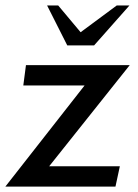

<svg xmlns="http://www.w3.org/2000/svg" viewBox="-33 -690 511 710"><path d="M446.8 -449.2 148.9 -75.2H410.2L394 0H-13.2L279.8 -374H53.2L63 -449.2ZM215.8 -522 141.1 -669.9H182.1L265.1 -570.8L398.9 -669.9H445.8L314.9 -522Z"/></svg>

Font: Myanmar Pyu Pro
Style: Regular
Weight: 400
Designer: Khon Soe Zaw Thu
Foundry: PaOh Unicode
Version: Version 2.00 April 29, 2017